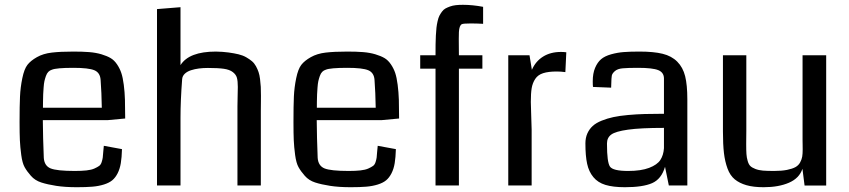

<svg xmlns="http://www.w3.org/2000/svg" viewBox="-20 -763 3494 790"><path d="M495.1 -275.4Q436.5 -269.5 422.4 -268.6H156.2Q156.7 -197.8 160.2 -113.3Q162.6 -80.6 188.2 -70.1Q213.9 -59.6 288.1 -59.6Q315.9 -59.6 335.9 -61.8Q356 -64 368.4 -69.6Q380.9 -75.2 387.9 -80.3Q395 -85.4 398.4 -96.4Q401.9 -107.4 402.8 -115Q403.8 -122.6 404.8 -137.9Q405.8 -153.3 407.2 -163.1L481.9 -149.4Q481 -115.2 477.1 -91.6Q473.1 -67.9 463.9 -49.8Q454.6 -31.7 441.9 -21.2Q429.2 -10.7 407.7 -3.9Q386.2 2.9 360.4 5.1Q334.5 7.3 296.4 7.3Q247.6 7.3 211.4 1.7Q175.3 -3.9 149.7 -12.2Q124 -20.5 107.4 -39.3Q90.8 -58.1 81.3 -75.2Q71.8 -92.3 67.4 -125.5Q63 -158.7 61.8 -185.8Q60.5 -212.9 60.5 -260.7Q60.5 -328.1 62.3 -365.7Q64 -403.3 71.8 -441.2Q79.6 -479 92.8 -496.1Q106 -513.2 131.8 -527.8Q157.7 -542.5 192.9 -546.6Q228 -550.8 282.2 -550.8Q319.8 -550.8 347.2 -548.6Q374.5 -546.4 397.5 -539.6Q420.4 -532.7 435.3 -523.9Q450.2 -515.1 461.7 -498Q473.1 -481 479.2 -462.6Q485.4 -444.3 489.3 -414.1Q493.2 -383.8 494.1 -352.8Q495.1 -321.8 495.1 -275.4ZM156.7 -319.8H398.9Q397.9 -382.3 394 -434.1Q392.1 -463.9 368.4 -473.9Q344.7 -483.9 281.7 -483.9Q211.9 -483.9 193.4 -476.1Q185.1 -473.6 179 -467.5Q172.9 -461.4 168.9 -450.2Q165 -439 162.8 -429.2Q160.6 -419.4 159.4 -402.1Q158.2 -384.8 157.7 -375.2Q157.2 -365.7 157 -346.2Q156.7 -326.7 156.7 -319.8Z M1053.2 0H957V-325.2Q957 -342.8 957.8 -369.6Q958.5 -396.5 958.5 -405.3Q958.5 -429.7 954.8 -442.9Q951.2 -456.1 938 -466.3Q924.8 -476.6 900.9 -480Q877 -483.4 835.4 -483.4Q815.9 -483.4 798.6 -481.2Q781.2 -479 765.6 -473.9Q750 -468.8 740.2 -459.5Q730.5 -450.2 729.5 -437.5Q722.7 -349.6 722.7 -279.3V0H626V-725.6L722.7 -733.4V-495.1Q757.8 -550.8 868.2 -550.8Q897 -550.3 920.2 -547.1Q943.4 -543.9 961.4 -539.6Q979.5 -535.2 993.2 -527.3Q1006.8 -519.5 1016.6 -511.2Q1026.4 -502.9 1033.2 -490.5Q1040 -478 1043.9 -466.3Q1047.9 -454.6 1050 -437.5Q1052.2 -420.4 1053 -405.5Q1053.7 -390.6 1053.7 -369.1Q1053.7 -359.9 1053.5 -339.1Q1053.2 -318.4 1053.2 -307.1Z M1622.1 -275.4Q1563.5 -269.5 1549.3 -268.6H1283.2Q1283.7 -197.8 1287.1 -113.3Q1289.6 -80.6 1315.2 -70.1Q1340.8 -59.6 1415 -59.6Q1442.9 -59.6 1462.9 -61.8Q1482.9 -64 1495.4 -69.6Q1507.8 -75.2 1514.9 -80.3Q1522 -85.4 1525.4 -96.4Q1528.8 -107.4 1529.8 -115Q1530.8 -122.6 1531.7 -137.9Q1532.7 -153.3 1534.2 -163.1L1608.9 -149.4Q1607.9 -115.2 1604 -91.6Q1600.1 -67.9 1590.8 -49.8Q1581.5 -31.7 1568.8 -21.2Q1556.2 -10.7 1534.7 -3.9Q1513.2 2.9 1487.3 5.1Q1461.4 7.3 1423.3 7.3Q1374.5 7.3 1338.4 1.7Q1302.2 -3.9 1276.6 -12.2Q1251 -20.5 1234.4 -39.3Q1217.8 -58.1 1208.3 -75.2Q1198.7 -92.3 1194.3 -125.5Q1189.9 -158.7 1188.7 -185.8Q1187.5 -212.9 1187.5 -260.7Q1187.5 -328.1 1189.2 -365.7Q1190.9 -403.3 1198.7 -441.2Q1206.5 -479 1219.7 -496.1Q1232.9 -513.2 1258.8 -527.8Q1284.7 -542.5 1319.8 -546.6Q1355 -550.8 1409.2 -550.8Q1446.8 -550.8 1474.1 -548.6Q1501.5 -546.4 1524.4 -539.6Q1547.4 -532.7 1562.3 -523.9Q1577.1 -515.1 1588.6 -498Q1600.1 -481 1606.2 -462.6Q1612.3 -444.3 1616.2 -414.1Q1620.1 -383.8 1621.1 -352.8Q1622.1 -321.8 1622.1 -275.4ZM1283.7 -319.8H1525.9Q1524.9 -382.3 1521 -434.1Q1519 -463.9 1495.4 -473.9Q1471.7 -483.9 1408.7 -483.9Q1338.9 -483.9 1320.3 -476.1Q1312 -473.6 1305.9 -467.5Q1299.8 -461.4 1295.9 -450.2Q1292 -439 1289.8 -429.2Q1287.6 -419.4 1286.4 -402.1Q1285.2 -384.8 1284.7 -375.2Q1284.2 -365.7 1283.9 -346.2Q1283.7 -326.7 1283.7 -319.8Z M1967.8 -734.9V-665Q1941.4 -666.5 1917 -666.5Q1886.7 -666.5 1880.4 -663.6Q1869.6 -658.2 1868.2 -630.9Q1867.7 -620.6 1867.7 -603Q1867.7 -595.7 1867.9 -573.5Q1868.2 -551.3 1868.2 -535.6H1964.8V-480.5H1868.2V0H1772V-480.5H1709V-535.6H1772Q1772 -562.5 1772.2 -579.3Q1772.5 -596.2 1773.4 -616.7Q1774.4 -637.2 1775.9 -649.4Q1777.3 -661.6 1780.5 -675.8Q1783.7 -689.9 1787.8 -698Q1792 -706.1 1798.3 -714.8Q1804.7 -723.6 1812.7 -728Q1820.8 -732.4 1831.5 -736.3Q1842.3 -740.2 1855.2 -741.7Q1868.2 -743.2 1884.8 -743.2Q1924.3 -743.2 1967.8 -734.9Z M2310.1 -547.9 2306.2 -466.3Q2287.6 -468.8 2271 -468.8Q2236.3 -468.8 2214.8 -461.9Q2193.4 -455.1 2182.4 -438.5Q2171.4 -421.9 2167.7 -400.6Q2164.1 -379.4 2164.1 -343.8Q2164.1 -323.7 2165.8 -285.2Q2167.5 -246.6 2167.5 -230V0H2071.3V-535.6H2158.7L2168.5 -475.6Q2183.6 -510.7 2214.4 -530Q2245.1 -549.3 2288.1 -549.3Q2298.8 -549.3 2310.1 -547.9Z M2808.1 0H2731.9L2716.3 -76.7Q2701.7 -26.4 2663.3 -9.5Q2625 7.3 2551.3 7.3Q2502.4 7.3 2471.2 -2.2Q2439.9 -11.7 2421.4 -34.2Q2402.8 -56.6 2395.8 -89.1Q2388.7 -121.6 2388.7 -172.9Q2388.7 -195.8 2396.7 -213.9Q2404.8 -231.9 2418.7 -244.6Q2432.6 -257.3 2455.8 -266.6Q2479 -275.9 2503.9 -281.2Q2528.8 -286.6 2564.2 -289.8Q2599.6 -293 2633.3 -293.9Q2667 -294.9 2711.9 -294.9V-439.9Q2711.9 -464.8 2688.5 -474.4Q2665 -483.9 2605 -483.9Q2563 -483.9 2542 -481.9Q2521 -480 2510 -470.5Q2499 -460.9 2497.3 -451.7Q2495.6 -442.4 2495.1 -417Q2494.6 -407.7 2494.6 -402.3L2419.9 -405.3Q2418.9 -413.1 2418.9 -428.2Q2418.9 -460.9 2428.5 -483.6Q2438 -506.3 2453.1 -519.3Q2468.3 -532.2 2494.6 -539.6Q2521 -546.9 2546.9 -548.8Q2572.8 -550.8 2611.3 -550.8Q2669.9 -550.8 2706.5 -541.7Q2743.2 -532.7 2766.6 -509.3Q2790 -485.8 2799.1 -449.5Q2808.1 -413.1 2808.1 -354.5ZM2711.9 -153.3V-236.8Q2615.7 -236.8 2564 -229.5Q2512.2 -222.2 2494.9 -209.2Q2477.5 -196.3 2477.5 -172.9Q2477.5 -171.9 2477.5 -169.9Q2477.5 -95.7 2489.7 -77.6Q2502 -59.6 2564.5 -59.6Q2617.7 -59.6 2650.9 -72.3Q2684.1 -85 2697 -104.7Q2710 -124.5 2711.9 -153.3Z M3379.4 0.5H3290.5L3281.7 -68.4Q3269 -29.8 3226.3 -11.2Q3183.6 7.3 3122.1 7.3Q3080.1 7.3 3051.3 -1Q3022.5 -9.3 3003.2 -25.1Q2983.9 -41 2973.4 -69.6Q2962.9 -98.1 2958.7 -133.5Q2954.6 -168.9 2954.6 -221.7V-535.6H3050.8V-224.6Q3050.8 -213.9 3050.5 -195.6Q3050.3 -177.2 3050.3 -169.9Q3050.3 -144 3051.3 -129.4Q3052.2 -114.7 3056.4 -100.6Q3060.5 -86.4 3067.4 -79.8Q3074.2 -73.2 3087.9 -67.9Q3101.6 -62.5 3119.4 -61Q3137.2 -59.6 3165 -59.6Q3196.3 -59.6 3218.3 -64Q3240.2 -68.4 3252.9 -75.4Q3265.6 -82.5 3272.2 -94.7Q3278.8 -106.9 3280.8 -118.7Q3282.7 -130.4 3282.7 -147.9Q3282.7 -153.8 3282.5 -167Q3282.2 -180.2 3282.2 -187V-535.6H3379.4Z"/></svg>

Font: Coda
Style: Regular
Weight: 400
Designer: vernon adams
Foundry: vernon adams
Version: Version 2.001; ttfautohint (v0.8) -r 50 -G 200 -x